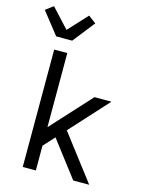

<svg xmlns="http://www.w3.org/2000/svg" viewBox="-152 -1075 894 1161"><g transform="rotate(15 295.0 -494.0)"><path d="M107 0V-735H189V-271L417 -520H523L307 -283L523 0H423L252 -224L189 -155V0ZM98 -815 -10 -952 38 -988 148 -869 258 -988 306 -952 198 -815Z"/></g></svg>

Font: Iosevka Aile
Style: Regular
Weight: 400
Designer: Belleve Invis
Foundry: Belleve Invis
Version: Version 28.0.1; ttfautohint (v1.8.4)